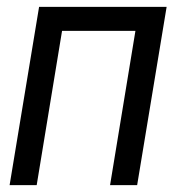

<svg xmlns="http://www.w3.org/2000/svg" viewBox="-20 -540 540 560"><path d="M8 0 94 -520H466L380 0H301L375 -450H161L87 0Z"/></svg>

Font: Iosevka Oblique
Style: Regular
Weight: 400
Italic angle: -9°
Monospace: yes
Designer: Belleve Invis
Foundry: Belleve Invis
Version: Version 32.5.0; ttfautohint (v1.8.4)